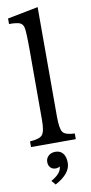

<svg xmlns="http://www.w3.org/2000/svg" viewBox="-114 -873 554 1166"><g transform="rotate(-10 162.5 -290.0)"><path d="M209 -830V-156Q209 -80 224.5 -58.5Q240 -37 298 -35V0H22V-35Q81 -38 98.5 -59Q116 -80 116 -149V-580Q116 -694 110 -720Q105 -743 86.5 -751Q68 -759 20 -759V-793ZM130 250 108 224Q173 188 173 146Q163 154 147 154Q127 154 115 141Q103 128 103 107Q103 84 119.5 69Q136 54 162 54Q192 54 208.5 74.5Q225 95 225 133Q225 199 130 250Z"/></g></svg>

Font: Libre Baskerville
Style: Regular
Weight: 400
Designer: Pablo Impallari, Rodrigo Fuenzalida
Foundry: Pablo Impallari, Rodrigo Fuenzalida
Version: Version 1.000